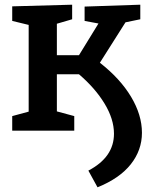

<svg xmlns="http://www.w3.org/2000/svg" viewBox="-20 -556 645 817"><path d="M405 -289Q491 -222 537.5 -144.5Q584 -67 584 9Q584 83 536.5 143Q489 203 395 241L356 170Q465 113 465 13Q465 -49 425 -115Q385 -181 316 -240H222V-82L296 -62V0H32V-62L102 -81V-450L32 -467V-529L287 -536V-474L222 -455V-321H316L399 -456L340 -467V-528L577 -536V-474L514 -461Z"/></svg>

Font: Bitter Pro SemiBold
Style: Regular
Weight: 600
Designer: Sol Matas, and Bitter project Authors
Foundry: Sol Matas
Version: Version 1.010